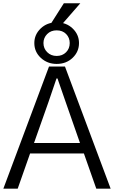

<svg xmlns="http://www.w3.org/2000/svg" viewBox="-24 -1130 683 1150"><path d="M181.6 -872.1Q181.6 -922.9 219.7 -959.5Q257.8 -996.1 315.4 -996.1Q373 -996.1 411.1 -959.5Q449.2 -922.9 449.2 -872.1Q449.2 -820.3 411.1 -783.7Q373 -747.1 315.4 -747.1Q259.8 -747.1 220.7 -783.2Q181.6 -819.3 181.6 -872.1ZM236.3 -872.1Q236.3 -839.8 258.8 -817.4Q281.2 -794.9 315.4 -794.9Q349.6 -794.9 371.6 -816.9Q393.6 -838.9 393.6 -872.1Q393.6 -904.3 372.1 -926.3Q350.6 -948.2 315.4 -948.2Q280.3 -948.2 258.3 -925.8Q236.3 -903.3 236.3 -872.1ZM271.5 -973.6 358.4 -1110.4H457L337.9 -973.6ZM179.7 -273.4H455.1L369.1 -519.5Q361.3 -542 344.2 -591.3Q327.1 -640.6 320.3 -660.2H314.5Q273.4 -540 266.6 -519.5ZM-3.9 0 269.5 -731.4H365.2L638.7 0H552.7L478.5 -210.9H156.2L82 0Z"/></svg>

Font: Gothic A1
Style: Regular
Weight: 400
Designer: HanYang I&C Co.,Ltd.
Foundry: HanYang I&C Co.,Ltd.
Version: Version 2.50